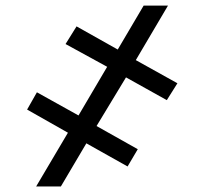

<svg xmlns="http://www.w3.org/2000/svg" viewBox="-20 -675 739 695"><path d="M200.3 0H110.8L225.9 -194.6L78.1 -278.4L113.6 -340.9L264.2 -257.1L367.9 -433.2L217.3 -515.6L257.1 -579.5L406.2 -495.7L500 -654.8H588.1L471.6 -457.4L622.2 -373.6L583.8 -312.5L436.1 -394.9L329.5 -218.8L478.7 -134.9L441.8 -72.4L292.6 -156.2Z"/></svg>

Font: Linik Sans Black
Style: Regular
Weight: 900
Designer: Fonts by Rasmus Andersson / Changes by Cristiano Sobral with parts from Marc Monis
Foundry: rsms
Version: Version 3.020; ttfautohint (v1.6)